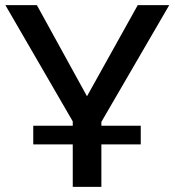

<svg xmlns="http://www.w3.org/2000/svg" viewBox="-20 -730 682 750"><path d="M264.2 0V-166H109.9V-238.8H264.2V-255.9L1 -710H124L319.8 -354L518.1 -710H641.1L376 -253.9V-238.8H529.8V-166H376V0Z"/></svg>

Font: Rawline SemiBold
Style: Regular
Weight: 600
Designer: Matt McInerney, Pablo Impallari, Rodrigo Fuenzalida
Foundry: Matt McInerney, Pablo Impallari, Rodrigo Fuenzalida
Version: Version 4.020;PS 004.020;hotconv 1.0.88;makeotf.lib2.5.64775